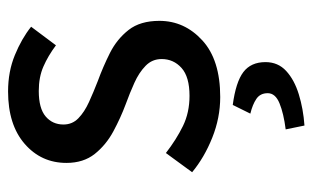

<svg xmlns="http://www.w3.org/2000/svg" viewBox="-166 -374 756 464"><g transform="rotate(-90 212.0 -142.0)"><path d="M209.5 12.2Q159.2 12.2 111.1 -7.1Q63 -26.4 27.8 -55.7L74.2 -119.1Q106.9 -93.8 139.4 -77.9Q171.9 -62 212.4 -62Q258.3 -62 279.8 -81.3Q301.3 -100.6 301.3 -129.4Q301.3 -152.3 284.9 -168.2Q268.6 -184.1 243.7 -195.3Q218.8 -206.5 191.9 -216.3Q159.2 -228.5 126.5 -246.1Q93.8 -263.7 72 -291Q50.3 -318.4 50.3 -359.4Q50.3 -420.4 96.4 -460.4Q142.6 -500.5 223.1 -500.5Q271 -500.5 310.8 -484.1Q350.6 -467.8 379.4 -444.8L334.5 -384.8Q309.1 -403.8 283.4 -415Q257.8 -426.3 224.1 -426.3Q182.1 -426.3 162.6 -409.7Q143.1 -393.1 143.1 -366.7Q143.1 -345.2 158.2 -330.6Q173.3 -315.9 197.5 -304.9Q221.7 -293.9 248 -283.7Q282.7 -271 316.2 -254.2Q349.6 -237.3 371.6 -209.2Q393.6 -181.2 393.6 -134.8Q393.6 -74.2 346.4 -31Q299.3 12.2 209.5 12.2ZM140.6 215.8 131.3 170.4Q169.9 165.5 194.3 155.5Q218.8 145.5 218.8 127Q218.8 108.9 205.1 99.6Q191.4 90.3 169.4 85L190.4 42.5Q245.6 49.8 269.8 68.1Q293.9 86.4 293.9 121.6Q293.9 151.9 272.5 171.6Q251 191.4 216.1 202.1Q181.2 212.9 140.6 215.8Z"/></g></svg>

Font: Varta Light SemiBold
Style: Regular
Weight: 600
Version: Version 1.004